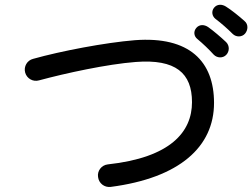

<svg xmlns="http://www.w3.org/2000/svg" viewBox="-20 -807 1042 793"><path d="M437 -35C722 -72 864 -201 864 -382C864 -553 763 -658 537 -641C414 -631 231 -596 117 -564C92 -558 77 -532 84 -507C91 -482 117 -468 141 -475C252 -505 423 -542 540 -551C706 -564 773 -505 773 -385C773 -262 684 -156 425 -128C399 -125 381 -101 385 -76C388 -50 411 -32 437 -35ZM791 -692C778 -677 781 -657 795 -646C818 -627 843 -603 863 -581C877 -567 900 -566 914 -580C928 -594 929 -618 914 -633C893 -653 860 -681 840 -695C824 -706 804 -707 791 -692ZM864 -775C852 -760 856 -740 870 -729C894 -711 920 -688 941 -667C955 -653 979 -653 992 -668C1005 -683 1006 -707 990 -720C968 -740 934 -767 913 -780C897 -790 877 -791 864 -775Z"/></svg>

Font: 寒蝉半圆体
Style: Regular
Weight: 400
Designer: Yoshimichi Ohira & Warren
Foundry: ChillType
Version: Version 1.800;Glyphs 3.1.1 (3135)